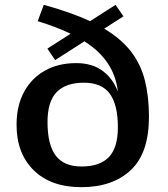

<svg xmlns="http://www.w3.org/2000/svg" viewBox="-20 -763 694 794"><path d="M316.5 11Q190.5 11 119.5 -58.8Q48.5 -128.5 48.5 -247Q48.5 -326.5 79.8 -383.5Q111 -440.5 166.2 -471.2Q221.5 -502 294.5 -502Q362 -502 405 -469.5Q448 -437 467.5 -383.5Q453.5 -514 329 -592L208 -514.5L176 -562L272 -623.5Q215 -651 136 -675.5L161 -743Q274 -712 352.5 -675.5L458 -743L490.5 -695.5L411 -644.5Q482.5 -601.5 522.8 -548.5Q563 -495.5 579.5 -429Q596 -362.5 596 -280Q596 -130 520.8 -59.5Q445.5 11 316.5 11ZM317 -74.5Q392.5 -74.5 430 -113.2Q467.5 -152 467.5 -236.5Q467.5 -330 434 -375.5Q400.5 -421 327.5 -421Q252 -421 214.2 -382Q176.5 -343 176.5 -258.5Q176.5 -165 210.2 -119.8Q244 -74.5 317 -74.5Z"/></svg>

Font: Newsreader Caption Medium
Style: Regular
Weight: 500
Designer: Hugues Gentile
Foundry: Production Type
Version: Version 1.001